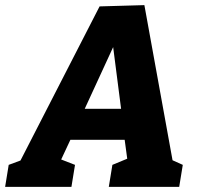

<svg xmlns="http://www.w3.org/2000/svg" viewBox="-57 -730 770 750"><path d="M507 -710 617 -104 657 -86 643 0H368L382 -86L440 -110L430 -184H218L182 -107L236 -86L222 0H-37L-23 -86L23 -103L332 -705ZM416 -305 385 -546 274 -305Z"/></svg>

Font: Bitter Pro ExtraBold
Style: Italic
Weight: 800
Italic angle: -9°
Designer: Sol Matas, and Bitter project Authors
Foundry: Sol Matas
Version: Version 1.010